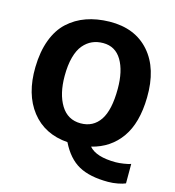

<svg xmlns="http://www.w3.org/2000/svg" viewBox="-131 -861 1041 1142"><g transform="rotate(15 390.0 -289.5)"><path d="M638.7 171.9Q525.9 171.9 457.8 134.3Q389.6 96.7 345.2 6.3Q201.7 -4.4 121.8 -106.7Q42 -209 45.4 -376Q47.4 -472.2 74.5 -544.4Q101.6 -616.7 149.9 -660.9Q198.2 -705.1 261.2 -727.3Q324.2 -749.5 402.3 -751Q559.6 -753.4 648.4 -652.3Q737.3 -551.3 733.9 -372.1Q731 -214.8 666.5 -123.8Q602.1 -32.7 487.8 -4.4Q532.2 47.4 652.8 47.4Q673.3 47.4 702.1 43Q731 38.6 745.1 33.2V152.8Q729 160.2 699.2 166Q669.4 171.9 638.7 171.9ZM391.1 -122.1Q468.3 -122.1 510.3 -184.3Q552.2 -246.6 552.2 -377.9Q552.2 -487.3 513.2 -552.7Q474.1 -618.2 398.9 -618.2Q362.3 -618.2 332.3 -605Q302.2 -591.8 278.1 -563.5Q253.9 -535.2 240.5 -486.1Q227.1 -437 227.1 -370.1Q227.1 -259.3 269.3 -190.7Q311.5 -122.1 391.1 -122.1Z"/></g></svg>

Font: HaufeMerriweatherSans
Style: Bold
Weight: 700
Designer: Eben Sorkin
Foundry: Eben Sorkin
Version: Version 1.56